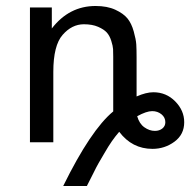

<svg xmlns="http://www.w3.org/2000/svg" viewBox="-20 -475 635 641"><path d="M80 0V-450H153V-380Q211 -455 299 -455Q338 -455 365 -442.5Q392 -430 405.5 -413.5Q419 -397 426.5 -370Q434 -343 435 -326.5Q436 -310 436 -284V-153Q468 -167 492 -167Q535 -167 565 -136.5Q595 -106 595 -67Q595 -26 562.5 -2Q530 22 489 22Q421 22 378 -35Q365 -20 353.5 -3.5Q342 13 328.5 36.5Q315 60 309.5 69Q304 78 288 110.5Q272 143 270 146H191Q283 -41 358 -103V-286Q358 -301 357.5 -311Q357 -321 351.5 -338.5Q346 -356 336.5 -366.5Q327 -377 307.5 -385.5Q288 -394 260 -394Q220 -394 189 -358.5Q158 -323 158 -235V0ZM438 -87Q445 -62 462 -50Q479 -38 497 -38Q512 -38 522 -46Q532 -54 532 -67Q532 -83 519 -93.5Q506 -104 488 -104Q469 -104 438 -87Z"/></svg>

Font: CMU Sans Serif
Style: Medium
Weight: 500
Version: Version 0.7.0